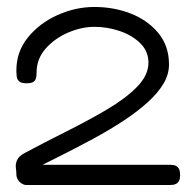

<svg xmlns="http://www.w3.org/2000/svg" viewBox="-20 -725 562 551"><path d="M56 -194Q49 -194 42 -198.5Q35 -203 31 -210Q27 -217 27 -224Q27 -233 25.5 -243.5Q24 -254 29 -265.5Q34 -277 51 -286Q109 -317 171 -348Q233 -379 286.5 -410.5Q340 -442 373 -475.5Q406 -509 406 -545Q406 -578 382.5 -601Q359 -624 323.5 -636Q288 -648 251 -648Q214 -648 175.5 -631.5Q137 -615 111 -585.5Q85 -556 85 -517Q85 -505 82.5 -498.5Q80 -492 74 -489Q68 -486 56 -486Q41 -486 35 -491.5Q29 -497 28 -505.5Q27 -514 27 -523Q27 -577 60.5 -618Q94 -659 145.5 -682Q197 -705 251 -705Q307 -705 355.5 -686Q404 -667 434.5 -630Q465 -593 465 -540Q465 -512 449.5 -485.5Q434 -459 405 -432.5Q376 -406 336 -379.5Q296 -353 247 -326.5Q198 -300 142 -272L102 -252H469Q479 -252 485 -249Q491 -246 494 -239.5Q497 -233 497 -222Q497 -213 494 -206.5Q491 -200 484.5 -197Q478 -194 468 -194Z"/></svg>

Font: Fredoka Expanded Light
Style: Regular
Weight: 300
Width: 7
Designer: Ben Nathan
Foundry: Milena B. Brandão, Ben Nathan
Version: Version 2.001